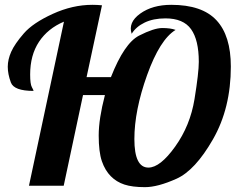

<svg xmlns="http://www.w3.org/2000/svg" viewBox="-20 -770 986 796"><path d="M415 -376H324.2L244.1 0H100.1L245.1 -680.2Q178.7 -652.3 141.8 -596.9Q105 -541.5 105 -460.9Q105 -421.4 112.1 -408.7Q119.1 -396 119.1 -393.1Q38.1 -393.1 25.1 -428Q12.2 -462.9 12.2 -493.2Q12.2 -523.4 26.6 -555.7Q41 -587.9 78.6 -631.3Q116.2 -674.8 198.5 -712.4Q280.8 -750 362.8 -750Q383.3 -750 402.8 -748L338.9 -450.2H439.9Q495.1 -590.8 556.6 -622.3Q618.2 -653.8 652.8 -653.8Q687.5 -653.8 708 -646Q642.6 -606 589.8 -458.7Q537.1 -311.5 537.1 -193.4Q537.1 -75.2 595.2 -75.2Q644 -75.2 706.3 -162.4Q768.6 -249.5 786.4 -359.1Q804.2 -468.8 804.2 -513.7Q804.2 -604 772.2 -648.9Q740.2 -693.8 666 -693.8Q615.7 -693.8 579.8 -676.5Q543.9 -659.2 525.9 -629.9Q510.3 -676.8 561 -713.4Q611.8 -750 689.9 -750Q817.9 -750 877.4 -686Q937 -622.1 937 -494.1Q937 -321.8 863 -192.6Q789.1 -63.5 711.4 -28.8Q633.8 5.9 581.1 5.9Q528.3 5.9 495.6 -4.9Q462.9 -15.6 439.2 -39.6Q415.5 -63.5 402.3 -101.8Q389.2 -140.1 389.2 -208.5Q389.2 -276.9 415 -376Z"/></svg>

Font: Lobster-Regular
Style: Regular
Weight: 400
Designer: Pablo Impallari
Foundry: Pablo Impallari
Version: Version 1.007; ttfautohint (v1.1) -l 8 -r 50 -G 50 -x 14 -D 